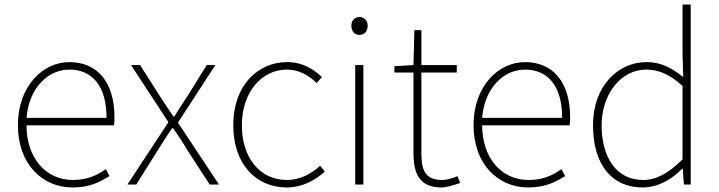

<svg xmlns="http://www.w3.org/2000/svg" viewBox="-20 -814 3172 847"><path d="M300 13C378 13 423 -13 463 -37L447 -68C407 -39 362 -20 302 -20C178 -20 97 -122 97 -261H483C485 -275 485 -286 485 -297C485 -453 408 -540 286 -540C169 -540 59 -434 59 -262C59 -90 167 13 300 13ZM97 -294C108 -427 192 -507 286 -507C385 -507 450 -437 450 -294Z M542 0H581L676 -151C697 -184 717 -217 739 -248H744C766 -217 788 -184 807 -151L905 0H946L765 -273L930 -527H892L805 -387C785 -358 768 -330 749 -300H745C725 -330 705 -358 687 -387L598 -527H558L723 -275Z M1245 13C1313 13 1369 -18 1413 -57L1392 -83C1355 -48 1304 -20 1246 -20C1126 -20 1047 -118 1047 -262C1047 -407 1134 -507 1246 -507C1300 -507 1342 -481 1377 -448L1400 -474C1365 -507 1318 -540 1246 -540C1119 -540 1009 -439 1009 -262C1009 -88 1111 13 1245 13Z M1547 0H1583V-527H1547ZM1566 -660C1586 -660 1602 -675 1602 -701C1602 -723 1586 -739 1566 -739C1545 -739 1530 -723 1530 -701C1530 -675 1545 -660 1566 -660Z M1928 13C1946 13 1979 4 2010 -7L1998 -37C1979 -28 1951 -20 1931 -20C1854 -20 1839 -67 1839 -135V-494H1995V-527H1839V-681H1808L1804 -527L1720 -522V-494H1804V-140C1804 -48 1830 13 1928 13Z M2310 13C2388 13 2433 -13 2473 -37L2457 -68C2417 -39 2372 -20 2312 -20C2188 -20 2107 -122 2107 -261H2493C2495 -275 2495 -286 2495 -297C2495 -453 2418 -540 2296 -540C2179 -540 2069 -434 2069 -262C2069 -90 2177 13 2310 13ZM2107 -294C2118 -427 2202 -507 2296 -507C2395 -507 2460 -437 2460 -294Z M2814 13C2887 13 2946 -26 2990 -70H2992L2997 0H3027V-794H2991V-573L2994 -474C2940 -516 2896 -540 2832 -540C2704 -540 2596 -432 2596 -262C2596 -84 2682 13 2814 13ZM2817 -20C2700 -20 2634 -118 2634 -262C2634 -398 2719 -507 2830 -507C2885 -507 2933 -487 2991 -435V-111C2933 -53 2878 -20 2817 -20Z"/></svg>

Font: Harano Aji Gothic KR ExtraLight
Style: Regular
Weight: 250
Foundry: Masamichi Hosoda
Version: HaranoAjiGothicKR-ExtraLight version 20220220;ttx 4.29.1